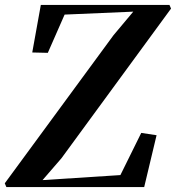

<svg xmlns="http://www.w3.org/2000/svg" viewBox="-36 -763 718 783"><path d="M-10 0 -16.5 -15.5 427 -619.5 507.5 -715.5 227.5 -703.5 159 -547.5 95.5 -549 130.5 -743H655L661.5 -728L214.5 -117.5L137.5 -28.5L455 -49L540 -221L602.5 -211.5L552 0Z"/></svg>

Font: Merriweather 144pt SemiBold
Style: Italic
Weight: 600
Italic angle: -7.8°
Version: Version 2.101